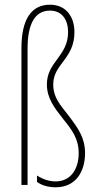

<svg xmlns="http://www.w3.org/2000/svg" viewBox="-20 -785 415 815"><path d="M296 -649C296 -713 261 -765 192 -765C110 -765 71 -698 71 -581V0H97V-578C97 -676 124 -740 192 -740C244 -740 269 -700 269 -649C269 -546 179 -523 179 -427C179 -368 211 -327 248 -280C285 -234 314 -197 314 -135C314 -67 280 -15 216 -15C190 -15 163 -23 137 -40V-13C158 3 188 10 216 10C303 10 341 -58 341 -135C341 -198 314 -238 272 -293C237 -339 206 -369 206 -427C206 -514 296 -534 296 -649Z"/></svg>

Font: Noto Sans Devanagari UI ExtraCondensed Thin
Style: Regular
Weight: 100
Width: 2
Designer: Jelle Bosma - Monotype Design Team
Foundry: Monotype Imaging Inc.
Version: Version 2.004